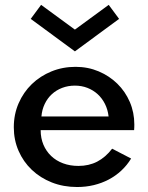

<svg xmlns="http://www.w3.org/2000/svg" viewBox="-20 -755 610 790"><path d="M36.8 -231.4Q36.8 -284.5 56.6 -330Q76.4 -375.5 110.9 -408.9Q145.5 -442.3 191.6 -461.1Q237.7 -480 290.9 -480Q341.8 -480 385.9 -461.4Q430 -442.7 462.7 -410.7Q495.5 -378.6 514.1 -335.5Q532.7 -292.3 532.7 -242.7Q532.7 -236.4 532.5 -231.1Q532.3 -225.9 531.8 -219.5H147.3Q147.3 -186.8 158.6 -159.8Q170 -132.7 190.5 -113.2Q210.9 -93.6 239.5 -83Q268.2 -72.3 302.7 -72.3Q345.9 -72.3 380 -90Q414.1 -107.7 441.4 -143.2L519.5 -102.7Q502.7 -75 479.3 -53.2Q455.9 -31.4 427.5 -16.4Q399.1 -1.4 366.1 6.6Q333.2 14.5 297.3 14.5Q240.9 14.5 193.2 -4.3Q145.5 -23.2 110.7 -56.4Q75.9 -89.5 56.4 -134.3Q36.8 -179.1 36.8 -231.4ZM150.5 -275.9H426.8Q423.6 -304.1 411.8 -327.5Q400 -350.9 381.8 -367.5Q363.6 -384.1 339.8 -393.4Q315.9 -402.7 288.2 -402.7Q260 -402.7 235.7 -393.4Q211.4 -384.1 193.2 -367.3Q175 -350.5 163.9 -327Q152.7 -303.6 150.5 -275.9ZM288.2 -543.6 106.4 -677.3 149.1 -735 288.2 -633.2 427.3 -735 470 -677.3Z"/></svg>

Font: Spartan MB SemBd
Style: Regular
Weight: 600
Designer: Matt Bailey, Mirko Velimirovic
Foundry: Matt Bailey
Version: Version 1.005